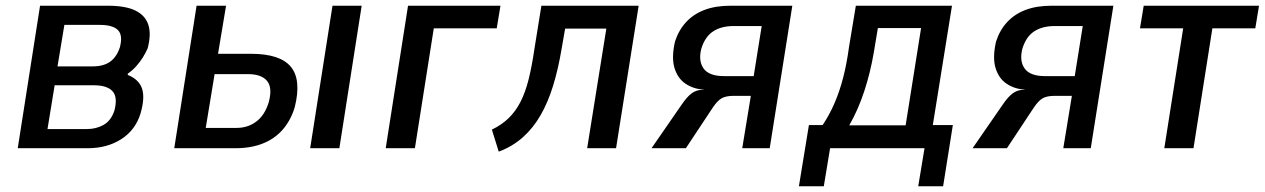

<svg xmlns="http://www.w3.org/2000/svg" viewBox="-20 -518 4420 671"><path d="M42 0 120 -498H356Q419 -498 453.5 -481Q488 -464 498.5 -431Q509 -398 496 -349Q489 -333 479 -317Q469 -301 456 -286.5Q443 -272 426 -260L427 -256Q466 -240 476.5 -208Q487 -176 471 -121Q453 -63 403.5 -31.5Q354 0 287 0ZM146 -67H284Q316 -67 342 -81.5Q368 -96 380 -132Q392 -179 373 -199.5Q354 -220 308 -220H171ZM181 -286H304Q342 -286 365 -302.5Q388 -319 399 -353Q410 -395 392 -413Q374 -431 329 -431H205Z M589 0 667 -498H770L742 -330H857Q959 -330 996.5 -284.5Q1034 -239 1010 -143Q996 -97 968 -65Q940 -33 898.5 -16.5Q857 0 803 0ZM699 -71H807Q846 -71 875.5 -93Q905 -115 919 -160Q933 -211 913.5 -235Q894 -259 846 -259H730ZM1064 0 1142 -498H1244L1166 0Z M1328 0 1406 -498H1729L1716 -419H1496L1430 0Z M1723 12 1699 -65Q1734 -82 1758 -105.5Q1782 -129 1799 -162Q1816 -195 1827.5 -241Q1839 -287 1848 -349L1872 -498H2212L2133 0H2032L2099 -418H1955L1943 -349Q1931 -277 1913 -218.5Q1895 -160 1869 -115Q1843 -70 1807 -38Q1771 -6 1723 12Z M2257 0 2362 -152Q2381 -180 2397.5 -192Q2414 -204 2434 -204H2439L2438 -205Q2404 -207 2376.5 -225Q2349 -243 2337.5 -279.5Q2326 -316 2339 -373Q2352 -413 2378 -441Q2404 -469 2442.5 -483.5Q2481 -498 2533 -498H2749L2670 0H2574L2604 -183H2543Q2517 -183 2502 -174.5Q2487 -166 2471 -142L2377 0ZM2510 -252H2614L2642 -427H2544Q2501 -427 2472.5 -408.5Q2444 -390 2431 -348Q2420 -305 2439 -278.5Q2458 -252 2510 -252Z M2772 133 2807 -81H2855Q2879 -117 2896.5 -157.5Q2914 -198 2926.5 -246Q2939 -294 2947 -353L2971 -498H3307L3240 -81H3310L3276 133H3189L3211 0H2881L2859 133ZM2948 -80H3145L3199 -420H3048L3034 -336Q3022 -265 3000.5 -199.5Q2979 -134 2948 -80Z M3379 0 3484 -152Q3503 -180 3519.5 -192Q3536 -204 3556 -204H3561L3560 -205Q3526 -207 3498.5 -225Q3471 -243 3459.5 -279.5Q3448 -316 3461 -373Q3474 -413 3500 -441Q3526 -469 3564.5 -483.5Q3603 -498 3655 -498H3871L3792 0H3696L3726 -183H3665Q3639 -183 3624 -174.5Q3609 -166 3593 -142L3499 0ZM3632 -252H3736L3764 -427H3666Q3623 -427 3594.5 -408.5Q3566 -390 3553 -348Q3542 -305 3561 -278.5Q3580 -252 3632 -252Z M4049 0 4115 -419H3964L3977 -498H4380L4367 -419H4217L4151 0Z"/></svg>

Font: Nunito Sans 7pt Condensed SemiBold
Style: Italic
Weight: 600
Width: 3
Italic angle: -9°
Designer: Vernon Adams
Foundry: Vernon Adams
Version: Version 3.101;gftools[0.9.27]